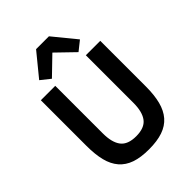

<svg xmlns="http://www.w3.org/2000/svg" viewBox="-267 -1081 1225 1225"><g transform="rotate(-45 345.0 -469.0)"><path d="M207 -698V-269Q207 -187 238.5 -146Q270 -105 345 -105Q420 -105 451.5 -146Q483 -187 483 -269V-698H613V-286Q613 -209 598.5 -153Q584 -97 552 -60Q520 -23 468.5 -5.5Q417 12 344 12Q270 12 219.5 -5.5Q169 -23 137 -60Q105 -97 91 -153Q77 -209 77 -286V-698ZM402 -950 528 -796 464 -745 344 -861 224 -745 160 -796 286 -950Z"/></g></svg>

Font: IBM Plex Sans SmBld
Style: Regular
Weight: 600
Designer: Mike Abbink, Paul van der Laan, Pieter van Rosmalen
Foundry: Bold Monday
Version: Version 3.005